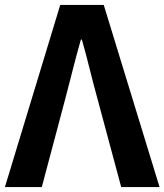

<svg xmlns="http://www.w3.org/2000/svg" viewBox="-25 -761 669 781"><path d="M-5 0H145L241 -361C263 -443 280 -517 304 -600H308C332 -517 348 -443 371 -361L468 0H624L397 -741H220Z"/></svg>

Font: Noto Sans CJK TC
Style: Bold
Weight: 700
Designer: Ryoko NISHIZUKA 西塚涼子 (kana, bopomofo & ideographs); Paul D. Hunt (Latin, Greek & Cyrillic); Sandoll Communications 산돌커뮤니
Foundry: Adobe
Version: Version 2.004;hotconv 1.0.118;makeotfexe 2.5.65603